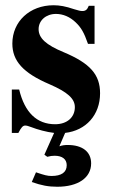

<svg xmlns="http://www.w3.org/2000/svg" viewBox="-20 -493 429 731"><path d="M340 -326V-471H318C312 -456 306 -451 293 -451C287 -451 278 -453 262 -458C230 -469 207 -473 184 -473C93 -473 27 -411 27 -327C27 -261 68 -215 169 -172C238 -142 265 -117 265 -85C265 -46 235 -20 190 -20C120 -20 74 -65 53 -152H25V13H50C61 -8 67 -15 76 -15C81 -15 89 -13 99 -9C122 0 158 10 186 13L149 96L160 104C171 101 179 100 188 100C217 100 234 113 234 136C234 163 214 177 176 177C160 177 147 173 123 165L117 163L101 200C138 213 164 218 198 218C277 218 327 184 327 129C327 85 294 59 238 59C226 59 218 60 206 64L228 13C307 4 361 -55 361 -138C361 -209 323 -252 223 -294C155 -322 127 -348 127 -382C127 -415 155 -440 193 -440C220 -440 246 -429 268 -408C289 -388 300 -369 315 -326Z"/></svg>

Font: XITS
Style: Bold
Weight: 700
Designer: MicroPress Inc., with final additions and corrections provided by Coen Hoffman, Elsevier (retired)
Version: Version 1.107